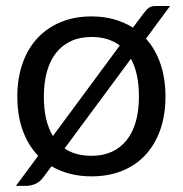

<svg xmlns="http://www.w3.org/2000/svg" viewBox="-20 -568 596 626"><path d="M456 -442Q486.5 -408 503 -360.2Q519.5 -312.5 519.5 -253.5Q519.5 -193.5 502.8 -145.5Q486 -97.5 454.8 -63.5Q423.5 -29.5 378.8 -11.2Q334 7 278.5 7Q240.5 7 207.8 -1.5Q175 -10 148 -26L120.5 11Q109.5 25.5 94.8 31.8Q80 38 65.5 38H32L104.5 -60Q71.5 -94.5 54 -143Q36.5 -191.5 36.5 -253.5Q36.5 -313 53.5 -361.2Q70.5 -409.5 102 -443.5Q133.5 -477.5 178.2 -496Q223 -514.5 278.5 -514.5Q318 -514.5 351.8 -505Q385.5 -495.5 413.5 -478L447.5 -523.5Q457.5 -537 465.5 -542.8Q473.5 -548.5 489.5 -548.5H534.5ZM123 -253Q123 -173 152.5 -124.5L370.5 -419.5Q334 -447.5 278.5 -447.5Q240.5 -447.5 211.5 -434Q182.5 -420.5 162.8 -395.5Q143 -370.5 133 -334.2Q123 -298 123 -253ZM278.5 -60Q316 -60 344.8 -73.2Q373.5 -86.5 393.2 -111.5Q413 -136.5 423 -172.2Q433 -208 433 -253Q433 -328.5 407 -376.5L190.5 -84Q225.5 -60 278.5 -60Z"/></svg>

Font: LatoHex
Style: Regular
Weight: 400
Designer: Lukasz Dziedzic
Foundry: tyPoland Lukasz Dziedzic
Version: Version 1.104; Western+Polish opensource